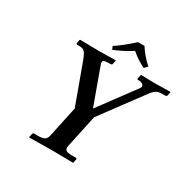

<svg xmlns="http://www.w3.org/2000/svg" viewBox="-178 -967 1111 1130"><g transform="rotate(30 377.0 -402.0)"><path d="M485.4 -805.2Q515.6 -756.3 565.9 -710.9L545.9 -689.9Q490.2 -718.3 452.6 -752Q395 -715.3 332.5 -689.9L323.2 -710.9Q373 -743.2 441.9 -805.2ZM269.5 -71.8 314 -280.8 214.4 -553.2Q199.2 -593.3 187.5 -603Q175.8 -612.8 153.3 -612.8H141.1Q138.2 -612.8 136 -613.5Q133.8 -614.3 132.6 -616Q131.3 -617.7 131.8 -620.1L137.2 -645L139.6 -647Q253.4 -645 266.1 -645L380.4 -647L382.3 -645L377 -621.1Q375.5 -613.3 368.2 -612.8Q328.6 -612.8 319.3 -606.4Q310.1 -600.1 319.3 -576.2L407.2 -334L586.4 -576.2Q598.1 -591.3 588.1 -602.1Q578.1 -612.8 551.3 -612.8Q545.4 -612.8 546.9 -620.1L552.2 -645L554.7 -647Q633.3 -645 645 -645L752.4 -647L753.9 -645L749 -621.1Q747.6 -613.3 737.3 -612.8H716.3Q693.4 -612.8 679 -605Q664.6 -597.2 647 -574.2L438.5 -293L391.1 -71.8Q386.2 -49.3 397 -41.3Q407.7 -33.2 438 -33.2H464.8Q472.7 -33.2 471.2 -23.9L466.3 -1L463.9 1Q355 -1 316.4 -1L167 1L166 -1L170.9 -23.9Q172.9 -32.7 180.2 -33.2H207Q237.3 -33.2 251.2 -41.7Q265.1 -50.3 269.5 -71.8Z"/></g></svg>

Font: Linux Libertine Slanted
Style: Semibold Slanted
Weight: 600
Designer: Philipp H. Poll
Foundry: Philipp H. Poll
Version: Version 5.1.1